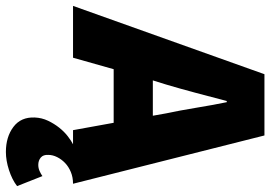

<svg xmlns="http://www.w3.org/2000/svg" viewBox="-173 -537 918 652"><g transform="rotate(90 286.0 -211.0)"><path d="M353 -271 345 -316Q335 -363 326 -418Q317 -473 307 -522H303Q290 -472 275.5 -417.5Q261 -363 247 -316L233 -271ZM592 190Q570 207 537.5 217.5Q505 228 476 228Q425 228 391 202.5Q357 177 359 130Q360 106 370 85Q380 64 393.5 47Q407 30 422.5 18Q438 6 450 0H402L377 -138H195L156 0H-20L212 -650H420L584 0Q562 0 544 7.5Q526 15 513.5 27Q501 39 493.5 54Q486 69 486 84Q485 101 495 109.5Q505 118 520 118Q531 118 541 113.5Q551 109 558 104Z"/></g></svg>

Font: Kilde Sans Black
Style: Regular
Weight: 900
Italic angle: -3°
Designer: Paul D. Hunt
Foundry: Adobe Systems Incorporated
Version: Version 1.050;PS Version 1.000;hotconv 1.0.70;makeotf.lib2.5